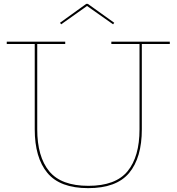

<svg xmlns="http://www.w3.org/2000/svg" viewBox="-20 -968 915 995"><path d="M860 -752V-740H715V-298Q715 -151 649.5 -72Q584 7 437 7Q291 7 225.5 -72Q160 -151 160 -298V-740H15V-752H318V-740H173V-298Q173 -156 235 -80.5Q297 -5 438 -5Q579 -5 641 -80.5Q703 -156 703 -298V-740H557V-752ZM572 -850 566 -842 431 -937 297 -842 291 -850 427 -948H435Z"/></svg>

Font: Hepta Slab Thin
Style: Regular
Weight: 250
Designer: Michael LaGattuta
Foundry: Michael LaGattuta
Version: Version 1.100; ttfautohint (v1.8) -l 8 -r 50 -G 200 -x 14 -D